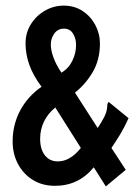

<svg xmlns="http://www.w3.org/2000/svg" viewBox="-20 -651 490 684"><path d="M357 13 314 -55Q260 11 176 11Q131 11 97 -10Q63 -31 44 -67Q25 -103 25 -147Q25 -207 52 -257.5Q79 -308 128 -342Q98 -382 84.5 -420Q71 -458 71 -496Q71 -535 90.5 -565.5Q110 -596 141 -613.5Q172 -631 207 -631Q245 -631 274 -612Q303 -593 319.5 -562Q336 -531 336 -496Q336 -438 310.5 -394.5Q285 -351 247 -321L328 -195Q342 -216 351.5 -234.5Q361 -253 362 -272Q362 -276 362.5 -279.5Q363 -283 367 -288L438 -230Q423 -197 408.5 -173Q394 -149 377 -124L428 -46ZM199 -392Q225 -408 238 -435Q251 -462 251 -491Q251 -514 240 -531.5Q229 -549 208 -549Q186 -549 173.5 -531.5Q161 -514 161 -493Q161 -472 170.5 -446Q180 -420 199 -392ZM186 -76Q230 -76 268 -124L177 -268Q150 -246 136.5 -217.5Q123 -189 123 -157Q123 -119 140 -97.5Q157 -76 186 -76Z"/></svg>

Font: Inconsolata SemiCondensed Bold
Style: Regular
Weight: 700
Width: 4
Monospace: yes
Designer: Raph Levien, Cyreal, Brenton Simpson
Foundry: Raph Levien, Cyreal, Google
Version: Version 3.001; ttfautohint (v1.8.2.53-6de2)